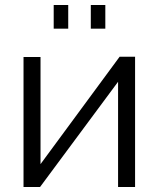

<svg xmlns="http://www.w3.org/2000/svg" viewBox="-20 -748 634 768"><path d="M74.1 0V-520.1H142.1V-91.5L458.5 -521.1H520.3V0H452.3V-420.9L140.2 0ZM194.8 -633.2V-727.9H252.9V-633.2ZM343.2 -633.2V-727.9H401.3V-633.2Z"/></svg>

Font: Raleway Thin
Style: Regular
Weight: 100
Designer: Matt McInerney, Pablo Impallari, Rodrigo Fuenzalida
Foundry: Matt McInerney, Pablo Impallari, Rodrigo Fuenzalida
Version: Version 4.026